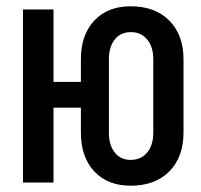

<svg xmlns="http://www.w3.org/2000/svg" viewBox="-20 -580 640 610"><path d="M395 10Q322 10 279.5 -35.5Q237 -81 237 -159V-238H150V0H53V-550H150V-320H237V-392Q237 -469 279.5 -514.5Q322 -560 395 -560Q473 -560 518 -514.5Q563 -469 563 -392V-159Q563 -81 518 -35.5Q473 10 395 10ZM395 -72Q428 -72 447.5 -95.5Q467 -119 467 -159V-392Q467 -431 447.5 -454.5Q428 -478 396 -478Q363 -478 344.5 -454.5Q326 -431 326 -392V-159Q326 -119 344.5 -95.5Q363 -72 395 -72Z"/></svg>

Font: JetBrains Mono NL SemiBold
Style: Regular
Weight: 600
Designer: Philipp Nurullin, Konstantin Bulenkov
Foundry: JetBrains
Version: Version 2.304; ttfautohint (v1.8.4.7-5d5b)